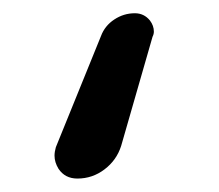

<svg xmlns="http://www.w3.org/2000/svg" viewBox="-20 -179 328 287"><path d="M161.1 39.1Q154.3 60.5 136.2 74.2Q118.2 87.9 95.7 87.9Q77.1 87.9 67.4 73.2Q61.5 63.5 61.5 53.7Q61.5 47.9 63.5 41L130.9 -125Q136.7 -140.6 150.9 -149.9Q165 -159.2 181.6 -159.2Q195.3 -159.2 204.1 -148.4Q210 -140.6 210 -131.8Q210 -127.9 208 -124Z"/></svg>

Font: Gen Jyuu Gothic Normal
Style: Regular
Weight: 300
Designer: [Source Han Sans]
Ryoko NISHIZUKA  (kana & ideographs); Paul D. Hunt (Latin, Greek & Cyrillic); Wenlong ZHANG  (bopomofo
Version: Version 1.002.20150607